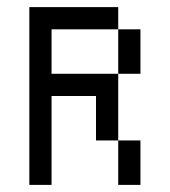

<svg xmlns="http://www.w3.org/2000/svg" viewBox="-20 -520 478 540"><path d="M62.5 -500V0H125V-250H250V-125H312.5V-312.5H125V-437.5H312.5V-500ZM312.5 -437.5V-312.5H375V-437.5ZM312.5 -125V0H375V-125Z"/></svg>

Font: Medodica
Style: Regular
Weight: 400
Version: Version 001.000